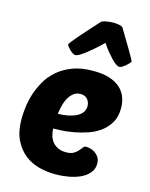

<svg xmlns="http://www.w3.org/2000/svg" viewBox="-124 -908 780 997"><g transform="rotate(15 266.0 -409.5)"><path d="M272 10Q228 10 184.5 -1Q141 -12 106.5 -39Q72 -66 50 -111Q28 -156 28 -224Q28 -249 32 -284Q36 -319 47.5 -356Q59 -393 79.5 -429.5Q100 -466 133 -495Q166 -524 213 -542Q260 -560 325 -560Q377 -560 413 -548Q449 -536 471 -515.5Q493 -495 503 -468Q513 -441 513 -410Q513 -364 494.5 -332Q476 -300 446.5 -278.5Q417 -257 381 -245Q345 -233 310 -226.5Q275 -220 245.5 -218.5Q216 -217 200 -217Q200 -198 205.5 -179.5Q211 -161 222 -147Q233 -133 251 -124Q269 -115 295 -115Q321 -115 335.5 -123.5Q350 -132 359 -142.5Q368 -153 374.5 -161.5Q381 -170 392 -170Q397 -170 409.5 -167.5Q422 -165 435 -157Q448 -149 458 -135Q468 -121 468 -99Q468 -70 450 -49Q432 -28 403.5 -15Q375 -2 340 4Q305 10 272 10ZM291 -427Q269 -427 253.5 -414.5Q238 -402 227.5 -383Q217 -364 211.5 -341Q206 -318 203 -297Q265 -298 303.5 -318Q342 -338 342 -375Q342 -395 329.5 -411Q317 -427 291 -427ZM448 -615Q440 -615 428 -623.5Q416 -632 402.5 -646.5Q389 -661 374.5 -679Q360 -697 347 -717Q327 -697 306.5 -679Q286 -661 267.5 -646.5Q249 -632 234.5 -623.5Q220 -615 212 -615Q205 -615 196.5 -620.5Q188 -626 180.5 -633.5Q173 -641 167.5 -648Q162 -655 162 -658Q162 -662 174.5 -678Q187 -694 206.5 -716.5Q226 -739 249.5 -764.5Q273 -790 294 -814Q300 -821 320.5 -825Q341 -829 360 -829Q373 -829 390.5 -826Q408 -823 413 -814Q429 -787 445 -760.5Q461 -734 474 -712Q487 -690 495 -675Q503 -660 503 -658Q503 -656 497 -649Q491 -642 482.5 -634.5Q474 -627 464.5 -621Q455 -615 448 -615Z"/></g></svg>

Font: PoetsenOne
Style: Regular
Weight: 400
Designer: Rodrigo Fuenzalida, Pablo Impallari
Foundry: Pablo Impallari, Rodrigo Fuenzalida
Version: Version 1.000; ttfautohint (v0.8) -G 200 -r 50